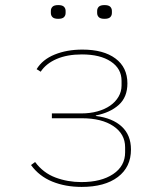

<svg xmlns="http://www.w3.org/2000/svg" viewBox="-20 -723 640 755"><path d="M301 12Q237 12 185.5 -9Q134 -30 102 -74L118 -86Q150 -43 198 -25Q246 -7 300 -7Q378 -7 425 -38.5Q472 -70 472 -124V-144Q472 -196 426 -227Q380 -258 302 -258H184V-277H300Q334 -277 363 -285Q392 -293 413 -307.5Q434 -322 446 -342.5Q458 -363 458 -387V-405Q458 -453 416 -481Q374 -509 302 -509Q244 -509 202.5 -491Q161 -473 140 -441L124 -451Q147 -489 195 -508.5Q243 -528 304 -528Q387 -528 434 -493Q481 -458 481 -395Q481 -341 447 -310.5Q413 -280 357 -269V-267Q422 -259 458.5 -225.5Q495 -192 495 -135Q495 -66 443.5 -27Q392 12 301 12ZM209 -649Q193 -649 186.5 -655.5Q180 -662 180 -672V-680Q180 -690 186.5 -696.5Q193 -703 209 -703Q225 -703 231.5 -696.5Q238 -690 238 -680V-672Q238 -662 231.5 -655.5Q225 -649 209 -649ZM391 -649Q375 -649 368.5 -655.5Q362 -662 362 -672V-680Q362 -690 368.5 -696.5Q375 -703 391 -703Q407 -703 413.5 -696.5Q420 -690 420 -680V-672Q420 -662 413.5 -655.5Q407 -649 391 -649Z"/></svg>

Font: IBM Plex Mono Thin
Style: Regular
Weight: 100
Monospace: yes
Designer: Mike Abbink, Paul van der Laan, Pieter van Rosmalen
Foundry: Bold Monday
Version: Version 2.3